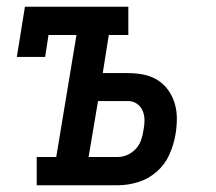

<svg xmlns="http://www.w3.org/2000/svg" viewBox="-20 -550 640 570"><path d="M89 0V-84H147L207 -446H124L114 -381H30L54 -530H361V-446H303L285 -333H360Q384 -333 406.5 -328.5Q429 -324 447.5 -312.5Q466 -301 479 -283Q492 -265 498.5 -243.5Q505 -222 505 -198Q505 -174 501 -151Q496 -121 483 -91.5Q470 -62 445.5 -40.5Q421 -19 390.5 -9.5Q360 0 330 0ZM243 -84H330Q345 -84 359 -90.5Q373 -97 383.5 -108.5Q394 -120 399 -134.5Q404 -149 406 -164Q409 -178 409 -193Q409 -208 403.5 -221Q398 -234 386.5 -242Q375 -250 360 -250H271Z"/></svg>

Font: Iosevka Curly Slab MdExObl
Style: Regular
Weight: 500
Width: 7
Italic angle: -9°
Monospace: yes
Designer: Belleve Invis
Foundry: Belleve Invis
Version: Version 11.1.0; ttfautohint (v1.8.3)